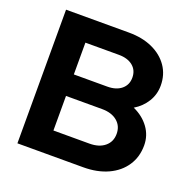

<svg xmlns="http://www.w3.org/2000/svg" viewBox="-125 -823 940 945"><g transform="rotate(20 345.5 -350.0)"><path d="M63.4 0V-700H392.5Q463.3 -700 516.4 -675.9Q569.5 -651.7 599.4 -608.3Q629.2 -565 629.2 -507.8Q629.2 -461.7 605.7 -423.5Q582.2 -385.3 541.5 -360.7Q593.1 -337.4 623.1 -296.3Q653.2 -255.1 653.2 -203.4Q653.2 -142.7 622.6 -96.8Q592.1 -50.9 536.8 -25.4Q481.5 0 408.1 0ZM208.4 -413.6H383.5Q430 -413.6 457.3 -436.3Q484.5 -459 484.5 -496.8Q484.5 -535.4 457.3 -557.7Q430 -580.1 383.5 -580.1H208.4ZM208.4 -119.9H397Q447.3 -119.9 476.9 -144.5Q506.5 -169 506.5 -210.4Q506.5 -251.8 476.9 -276.4Q447.3 -301 397 -301H208.4Z"/></g></svg>

Font: Red Hat Display VF
Style: Regular
Weight: 300
Designer: Pentagram, MCKL
Foundry: Pentagram, MCKL
Version: Version 1.023